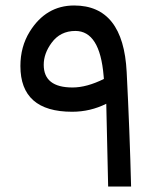

<svg xmlns="http://www.w3.org/2000/svg" viewBox="-20 -689 596 703"><path d="M244.1 -279.8Q54.7 -279.8 54.7 -447.3Q54.7 -518.1 88.9 -573.2Q148.4 -668.9 251.5 -668.9Q431.6 -668.9 443.8 -425.3Q455.1 -204.6 460 -5.9H376L369.1 -309.1Q310.5 -279.8 244.1 -279.8ZM245.6 -368.7Q297.4 -368.7 360.4 -399.9L359.4 -411.1Q345.7 -575.7 255.9 -575.7Q200.7 -575.7 168.9 -532.2Q140.1 -493.2 140.1 -451.7Q140.1 -368.7 245.6 -368.7Z"/></svg>

Font: Nahid FD
Style: FD
Weight: 400
Foundry: DejaVu fonts team - Redesigned by Saber Rastikerdar
Version: Version 0.3.0